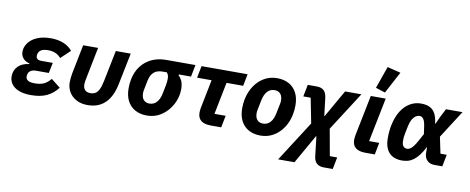

<svg xmlns="http://www.w3.org/2000/svg" viewBox="-80 -1194 4344 1773"><g transform="rotate(10 2092.5 -307.5)"><path d="M397 -169 483 -101Q437 -42 378 -15Q319 12 232 12Q163 12 117.5 -6.5Q72 -25 49.5 -56.5Q27 -88 27 -127Q27 -184 63 -221.5Q99 -259 168 -268L169 -273Q127 -284 106.5 -310Q86 -336 86 -369Q86 -412 113 -450.5Q140 -489 193.5 -513Q247 -537 325 -537Q390 -537 441.5 -516.5Q493 -496 527 -455L439 -372Q417 -398 387 -411Q357 -424 319 -424Q276 -424 254 -411Q232 -398 226 -375Q225 -369 224 -364Q223 -359 223 -353Q223 -336 235 -326Q247 -316 273 -316H380L360 -218H241Q209 -218 190 -205.5Q171 -193 166 -170Q165 -167 164.5 -162.5Q164 -158 164 -149Q164 -128 183 -114.5Q202 -101 248 -101Q298 -101 331 -115.5Q364 -130 397 -169Z M768 -525 711 -239Q706 -213 703.5 -199.5Q701 -186 701 -174Q701 -138 718.5 -119.5Q736 -101 769 -101Q795 -101 814.5 -111.5Q834 -122 849 -150.5Q864 -179 875 -233L934 -525H1074L1013 -225Q997 -147 964 -94.5Q931 -42 881 -15Q831 12 764 12Q702 12 657.5 -12Q613 -36 589 -76.5Q565 -117 565 -166Q565 -187 567 -206Q569 -225 573 -249L628 -525Z M1659 -413H1545L1544 -405Q1568 -381 1579 -352.5Q1590 -324 1590 -283Q1590 -268 1588.5 -253Q1587 -238 1584 -223Q1571 -160 1534 -106.5Q1497 -53 1442 -20.5Q1387 12 1319 12Q1255 12 1208 -14Q1161 -40 1135.5 -89Q1110 -138 1110 -207Q1110 -230 1112 -251Q1114 -272 1118 -291Q1133 -366 1173 -418Q1213 -470 1272.5 -497.5Q1332 -525 1405 -525H1681ZM1432 -413H1394Q1341 -413 1311.5 -387Q1282 -361 1271 -310L1252 -215Q1251 -211 1250 -202.5Q1249 -194 1249 -184Q1249 -159 1257.5 -140.5Q1266 -122 1283 -111.5Q1300 -101 1324 -101Q1364 -101 1391 -130.5Q1418 -160 1429 -216L1445 -296Q1448 -313 1449.5 -327Q1451 -341 1451 -356Q1451 -373 1447 -386.5Q1443 -400 1432 -413Z M2015 0H1917Q1856 0 1825 -25Q1794 -50 1794 -99Q1794 -107 1795 -119Q1796 -131 1798 -142L1852 -413H1716L1738 -525H2170L2148 -413H1992L1932 -112H2037Z M2384 12Q2320 12 2273 -14Q2226 -40 2200.5 -89Q2175 -138 2175 -207Q2175 -230 2177 -251Q2179 -272 2183 -292Q2198 -365 2235 -420Q2272 -475 2326 -506Q2380 -537 2446 -537Q2510 -537 2557 -511Q2604 -485 2629.5 -436Q2655 -387 2655 -318Q2655 -296 2653 -274.5Q2651 -253 2647 -233Q2633 -161 2595.5 -105.5Q2558 -50 2504 -19Q2450 12 2384 12ZM2389 -101Q2429 -101 2456 -130.5Q2483 -160 2494 -216L2513 -310Q2514 -315 2515 -323Q2516 -331 2516 -341Q2516 -366 2507.5 -384.5Q2499 -403 2482.5 -413.5Q2466 -424 2441 -424Q2401 -424 2374 -394.5Q2347 -365 2336 -309L2317 -215Q2316 -211 2315 -202.5Q2314 -194 2314 -184Q2314 -159 2322.5 -140.5Q2331 -122 2348 -111.5Q2365 -101 2389 -101Z M2734 -525H2818Q2862 -525 2885 -503.5Q2908 -482 2914 -435L2934 -269H2938L3084 -525H3237L3004 -162L3049 88H3118L3096 200H3012Q2970 200 2945.5 178.5Q2921 157 2916 110L2895 -71H2891L2737 200H2584L2827 -179L2781 -413H2712Z M3477 -112 3455 0H3367Q3306 0 3275 -25Q3244 -50 3244 -99Q3244 -107 3245 -119Q3246 -131 3248 -142L3325 -525H3465L3382 -112ZM3557 -784 3448 -579 3359 -608 3432 -815Z M4110 -112 4088 0H4014Q3971 0 3945 -26Q3919 -52 3919 -99V-148H3916Q3892 -102 3868 -71Q3844 -40 3819 -21.5Q3794 -3 3767 4.5Q3740 12 3709 12Q3659 12 3622.5 -8Q3586 -28 3566.5 -68.5Q3547 -109 3547 -170Q3547 -204 3550 -235Q3553 -266 3559 -294Q3575 -371 3608.5 -425Q3642 -479 3690 -508Q3738 -537 3794 -537Q3845 -537 3878 -520.5Q3911 -504 3929.5 -468.5Q3948 -433 3954 -377H3958L3990 -447L4030 -525H4185L4019 -266L4051 -112ZM3739 -103Q3752 -103 3766 -111Q3780 -119 3796.5 -139.5Q3813 -160 3833 -197L3869 -263L3860 -327Q3853 -381 3838 -401.5Q3823 -422 3801 -422Q3773 -422 3748 -394.5Q3723 -367 3710 -305L3696 -235Q3692 -216 3691 -202Q3690 -188 3690 -170Q3690 -134 3703.5 -118.5Q3717 -103 3739 -103Z"/></g></svg>

Font: IBM Plex Sans
Style: Bold Italic
Weight: 700
Italic angle: -11.31°
Designer: Mike Abbink, Paul van der Laan, Pieter van Rosmalen
Foundry: Bold Monday
Version: Version 3.201